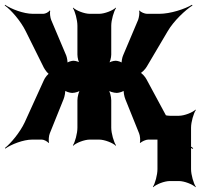

<svg xmlns="http://www.w3.org/2000/svg" viewBox="-56 -586 842 806"><path d="M470 -170 528 -26C532 -17 534 6 531 12L534 14C538 8 557 0 566 0H617C662 0 723 20 753 39L755 36C726 17 678 -31 655 -75L559 -253C554 -263 538 -282 530 -282V-278C538 -278 555 -297 560 -306L648 -455C673 -498 722 -544 752 -563L750 -566C720 -548 659 -528 613 -528H561C552 -528 534 -535 530 -542L528 -540C531 -533 527 -511 524 -503L461 -354C457 -346 453 -324 455 -319L457 -321C455 -326 437 -331 430 -331C420 -331 402 -326 397 -319L399 -317C406 -323 411 -345 411 -357V-478C411 -502 422 -539 431 -552L430 -554C418 -542 383 -528 360 -528H321C298 -528 263 -542 251 -554L250 -552C259 -539 269 -502 269 -478V-357C269 -344 274 -323 280 -317L283 -320C278 -326 262 -331 252 -331C245 -331 227 -326 225 -321L227 -319C229 -324 225 -346 222 -353L159 -502C155 -511 152 -533 155 -540L152 -542C149 -535 134 -528 126 -528H82C43 -528 -9 -548 -35 -566L-36 -563C-10 -545 31 -498 52 -455L128 -302C133 -293 146 -274 153 -274V-278C146 -278 132 -259 128 -249L48 -73C28 -30 -11 16 -35 35L-34 38C-9 20 42 0 79 0H120C128 0 144 8 147 14L150 12C147 6 149 -17 153 -26L211 -170C215 -179 220 -204 217 -210L214 -208C217 -202 238 -196 246 -196H248C259 -196 280 -202 286 -210L283 -213C275 -205 269 -179 269 -165V-50C269 -26 259 11 250 24L251 26C263 14 298 0 321 0H360C383 0 418 14 430 26L431 24C422 11 411 -26 411 -50V-165C411 -179 405 -205 397 -213L394 -210C400 -202 422 -196 434 -196H435C443 -196 464 -202 467 -208L464 -210C461 -204 466 -179 470 -170ZM746 124V-50C746 -74 757 -111 766 -124L765 -126C753 -114 718 -100 695 -100H657C634 -100 599 -114 587 -126L586 -124C595 -111 605 -74 605 -50V124C605 148 595 185 586 198L587 200C599 188 634 174 657 174H695C718 174 753 188 765 200L766 198C757 185 746 148 746 124Z"/></svg>

Font: Asimov
Style: EdgeExtreme
Weight: 500
Designer: Google
Version: Version 2.000980: 2014